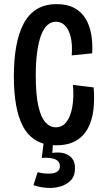

<svg xmlns="http://www.w3.org/2000/svg" viewBox="-20 -691 509 929"><path d="M252 12Q194 12 154.5 -11.5Q115 -35 91.5 -79Q68 -123 57.5 -184.5Q47 -246 47 -321Q47 -401 58.5 -466Q70 -531 94.5 -577Q119 -623 158.5 -647Q198 -671 255 -671Q305 -671 339.5 -652.5Q374 -634 394 -601Q414 -568 421.5 -524.5Q429 -481 426 -433L327 -423Q331 -476 322 -512.5Q313 -549 294.5 -567.5Q276 -586 251 -586Q227 -586 208.5 -569Q190 -552 178 -518.5Q166 -485 159.5 -437Q153 -389 153 -327Q153 -233 165.5 -178Q178 -123 200 -99Q222 -75 250 -75Q282 -75 302 -101.5Q322 -128 330 -174.5Q338 -221 333 -280L433 -268Q438 -211 432 -160Q426 -109 405.5 -70.5Q385 -32 347.5 -10Q310 12 252 12ZM142 205 162 142Q175 146 193 148Q211 150 228.5 148.5Q246 147 258 138.5Q270 130 270 113Q270 103 265 94.5Q260 86 250 81Q240 76 223 73.5Q206 71 182 73L193 -14H238L233 49Q264 44 289 50.5Q314 57 328.5 75Q343 93 343 123Q343 159 324 180Q305 201 274.5 210.5Q244 220 209 218Q174 216 142 205Z"/></svg>

Font: Bricolage Grotesque Condensed Medium
Style: Regular
Weight: 500
Width: 3
Designer: Mathieu Triay
Foundry: Atelier Triay
Version: Version 1.000;gftools[0.9.30]